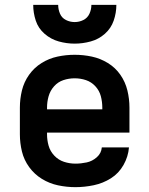

<svg xmlns="http://www.w3.org/2000/svg" viewBox="-20 -764 616 792"><path d="M291 8Q329 8 367 0Q405 -8 437.5 -28.5Q470 -49 489.5 -83.5Q509 -118 512 -156H400Q398 -132 379.5 -115.5Q361 -99 337.5 -94Q314 -89 291 -89Q267 -89 244 -96.5Q221 -104 204 -122Q187 -140 180.5 -163Q174 -186 174 -210V-217H514V-320Q514 -356 505.5 -391Q497 -426 476.5 -455.5Q456 -485 425 -504Q394 -523 359 -530.5Q324 -538 288 -538Q252 -538 217 -530.5Q182 -523 151.5 -504Q121 -485 100 -455.5Q79 -426 70.5 -391Q62 -356 62 -320V-210Q62 -174 70.5 -139Q79 -104 100.5 -74.5Q122 -45 153 -26Q184 -7 219.5 0.5Q255 8 291 8ZM402 -313H174V-320Q174 -344 180.5 -367Q187 -390 203 -408Q219 -426 241.5 -433.5Q264 -441 288 -441Q312 -441 334.5 -433.5Q357 -426 373.5 -408Q390 -390 396 -367Q402 -344 402 -320ZM288 -584Q321 -584 354 -593Q387 -602 412.5 -624.5Q438 -647 449 -679Q460 -711 460 -744H357Q357 -725 349 -707.5Q341 -690 324 -681.5Q307 -673 288 -673Q269 -673 252 -681.5Q235 -690 227.5 -707.5Q220 -725 220 -744H117Q117 -711 127.5 -679Q138 -647 164 -624.5Q190 -602 222.5 -593Q255 -584 288 -584Z"/></svg>

Font: Iosevka Sparkle Semibold
Style: Regular
Weight: 600
Designer: Belleve Invis
Foundry: Belleve Invis
Version: Version 4.5.0; ttfautohint (v1.8.3)